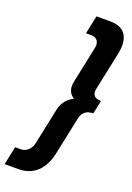

<svg xmlns="http://www.w3.org/2000/svg" viewBox="-203 -931 871 1263"><g transform="rotate(20 232.5 -300.0)"><path d="M459 -347C416 -347 393 -366 402.6 -412L458.8 -679C476.2 -762 465.8 -860 337.8 -860H240.8L213.9 -732H253.9C288.9 -732 311 -704 302.6 -664L248.6 -407C236.6 -350 256.9 -318 287.1 -300C249.3 -282 215.4 -249 203.6 -193L149.5 64C141.1 104 107.2 132 72.2 132H32.2L5.3 260H102.3C230.3 260 281.9 162 299.4 79L355.5 -188C365.2 -234 396.2 -253 439.2 -253Z"/></g></svg>

Font: Hussar
Style: BdOblTwo
Weight: 700
Foundry: Cannot Into Space Fonts
Version: Version 2.00